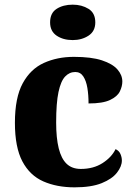

<svg xmlns="http://www.w3.org/2000/svg" viewBox="-20 -794 581 824"><path d="M300 10Q224 10 166 -15.5Q108 -41 76 -101.5Q44 -162 44 -267Q44 -375 77.5 -436.5Q111 -498 168.5 -524Q226 -550 297 -550Q372 -550 417.5 -535Q463 -520 484 -496Q505 -472 505 -444Q505 -424 494.5 -402Q484 -380 452.5 -365Q421 -350 360 -350Q360 -386 355 -416.5Q350 -447 337.5 -466Q325 -485 303 -485Q278 -485 259.5 -465.5Q241 -446 231 -399Q221 -352 221 -268Q221 -202 232 -157.5Q243 -113 266 -91Q289 -69 327 -69Q381 -69 420 -94Q459 -119 476 -154Q491 -147 497 -133Q503 -119 503 -105Q503 -80 482 -53Q461 -26 416.5 -8Q372 10 300 10ZM292 -622Q251 -622 223 -641Q195 -660 195 -698Q195 -738 223 -756Q251 -774 292 -774Q331 -774 360 -756Q389 -738 389 -698Q389 -660 360 -641Q331 -622 292 -622Z"/></svg>

Font: Noto Serif Gujarati ExtraBold
Style: Regular
Weight: 800
Version: Version 2.102